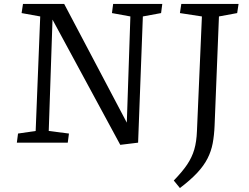

<svg xmlns="http://www.w3.org/2000/svg" viewBox="-20 -720 1259 969"><path d="M620 -101 638 -637 545 -654 551 -700H799L793 -654L701 -637L677 0L587 11L245 -621L226 -59L328 -46L322 0H65L71 -46L160 -59L183 -637L89 -654L96 -700H304ZM999 -637 888 -654 895 -700H1184L1177 -654L1085 -637L1063 -86Q1061 -37 1053.5 3Q1046 43 1027.5 79.5Q1009 116 975.5 152Q942 188 888 229L857 191Q900 147 924.5 110.5Q949 74 960.5 34.5Q972 -5 974 -59Z"/></svg>

Font: Literata 7pt
Style: Italic
Weight: 400
Italic angle: -2°
Designer: Latin by Veronika Burian and Jose Scaglione. Greek by Irene Vlachou. Cyrillic by Vera Evstafieva
Foundry: TypeTogether
Version: Version 3.002